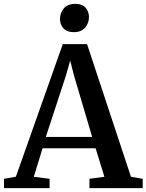

<svg xmlns="http://www.w3.org/2000/svg" viewBox="-34 -977 760 997"><path d="M48.5 -59.5 292 -748H418L646 -59L707 -48.5V0H430.5V-48.5L508 -59L462.5 -207H187L141.5 -59L223.5 -48.5V0H-13L-13.5 -48.5ZM444.5 -266 350 -585.5 330.5 -662.5 308 -583.5 204 -266ZM348.5 -810Q313.5 -810 295.5 -830Q277.5 -850 277.5 -878Q277.5 -910 297.5 -933.5Q317.5 -957 356.5 -957H357.5Q392.5 -957 410.2 -937Q428 -917 428 -889Q428 -857.5 408.2 -833.8Q388.5 -810 349.5 -810Z"/></svg>

Font: Merriweather 36pt SemiBold
Style: Regular
Weight: 600
Version: Version 2.100